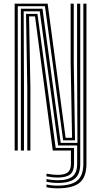

<svg xmlns="http://www.w3.org/2000/svg" viewBox="-20 -820 551 1046"><path d="M59.9 0V-800H239.5L337.4 -69.3H372.6L364.9 -478.4V-800H381.8V-478.4L388.7 -55.5H324L224.9 -786.1H76.8V0ZM293.3 176.7Q278.4 176.7 262.8 175Q247.1 173.3 233.2 170.3V155.6Q249.5 159 264.6 160.5Q279.8 162 293.3 162Q350.7 162 375.5 141.1Q400.3 120.3 400.3 72.1V-27.7H296.9L196.5 -758.4H109L110.6 -341.2V0H93.7V-772.3H211.4L310.7 -41.6H401.9L399.9 -478.4V-800H417.2V72.1Q417.2 128.1 388.4 152.4Q359.7 176.7 293.3 176.7ZM293.3 147.3Q281.4 147.3 266.5 145.9Q251.6 144.4 233.2 140.9V126.3Q254 129.8 268.4 131.2Q282.8 132.7 293.3 132.7Q332.6 132.7 349.6 118.6Q366.5 104.5 366.5 72.1V0H267.5L170.8 -730.7H138.3L145.6 -341.2V0H128.7V-341.2L121.8 -744.5H183.9L283.4 -13.9H383.4V72.1Q383.4 112.4 362.5 129.9Q341.6 147.3 293.3 147.3ZM293.3 206Q275.1 206 258.9 204.3Q242.7 202.6 233.2 199.6V185Q245.4 188 261.2 189.7Q277.1 191.4 293.3 191.4Q368.8 191.4 401.4 163.6Q434.1 135.9 434.1 72.1V-800H451V72.1Q451 143.8 414.4 174.9Q377.9 206 293.3 206Z"/></svg>

Font: Big Shoulders Inline Text SC Thin
Style: Regular
Weight: 100
Designer: Patric King
Foundry: XO Type Co
Version: Version 2.002